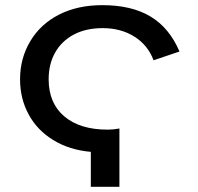

<svg xmlns="http://www.w3.org/2000/svg" viewBox="-20 -718 762 738"><path d="M329.1 0V-134.3Q246.6 -141.6 185.5 -179.2Q124 -216.3 90.6 -277.3Q57.1 -338.4 57.1 -413.1Q57.1 -494.1 96.7 -560.1Q135.7 -625.5 207 -661.9Q278.3 -698.2 373.5 -698.2Q485.4 -698.2 558.1 -654.8Q630.9 -611.3 669.9 -520L570.3 -486.3Q548.3 -544.9 496.3 -577.4Q444.3 -609.9 375 -609.9Q310.1 -609.9 263.4 -585Q216.8 -560.1 191.9 -515.9Q167 -471.7 167 -413.6Q167 -321.3 227.3 -270.5Q287.6 -219.7 394 -219.7Q416 -219.7 439 -224.1V0Z"/></svg>

Font: Arimo Medium
Style: Regular
Weight: 500
Designer: Steve Matteson
Foundry: Monotype Imaging Inc.
Version: Version 1.33